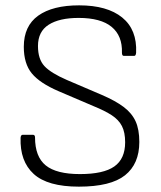

<svg xmlns="http://www.w3.org/2000/svg" viewBox="-20 -686 601 718"><path d="M275 12Q158 12 106 -35.5Q54 -83 57 -171Q58 -182 65 -182H103Q111 -182 111 -172Q111 -100 151 -67.5Q191 -35 279 -35Q367 -35 407.5 -63.5Q448 -92 448 -154Q448 -191 436 -214.5Q424 -238 398 -255Q372 -272 330 -289L199 -345Q129 -375 99 -411.5Q69 -448 69 -511Q69 -589 123 -627.5Q177 -666 276 -666Q381 -666 437 -620.5Q493 -575 489 -489Q488 -477 482 -477H443Q436 -477 436 -489Q438 -552 397.5 -585.5Q357 -619 274 -619Q202 -619 162 -593.5Q122 -568 122 -514Q122 -465 146 -439Q170 -413 230 -387L361 -331Q412 -309 442.5 -286Q473 -263 487 -232.5Q501 -202 501 -155Q501 -73 447.5 -30.5Q394 12 275 12Z"/></svg>

Font: Sofia Sans Light
Style: Regular
Weight: 300
Designer: Botio Nikoltchev, Ani Petrova
Foundry: lettersoup
Version: Version 4.100; ttfautohint (v1.8.3)